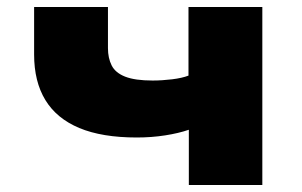

<svg xmlns="http://www.w3.org/2000/svg" viewBox="-20 -526 860 546"><path d="M517 0V-157Q488 -147 449.5 -141Q411 -135 369 -135Q270 -135 205.5 -162Q141 -189 109 -241.5Q77 -294 77 -371V-506H287V-389Q287 -361 297.5 -340Q308 -319 336 -308Q364 -297 414 -297Q441 -297 469.5 -300.5Q498 -304 516 -311V-506H726V0Z"/></svg>

Font: Nunito Sans 7pt Expanded Black
Style: Regular
Weight: 900
Width: 7
Designer: Vernon Adams
Foundry: Vernon Adams
Version: Version 3.101;gftools[0.9.27]